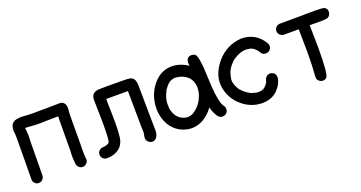

<svg xmlns="http://www.w3.org/2000/svg" viewBox="-36 -1049 2955 1572"><g transform="rotate(-20 1441.5 -263.5)"><path d="M109 10Q89 10 75 -4Q61 -18 61 -38Q61 -130 63 -223L64 -391L63 -435Q60 -444 60 -465Q60 -531 113 -543Q138 -548 162 -548L209 -545Q237 -543 260 -543Q292 -543 307 -544H366Q430 -546 494 -546Q515 -545 528.5 -530Q542 -515 542 -483Q542 -469 540 -454Q538 -439 538 -396Q538 -211 537 -152L536 -115Q536 -77 540 -39V-37Q540 -18 524.5 -4.5Q509 9 492 9Q472 9 458 -5.5Q444 -20 443 -39Q439 -74 439 -109Q439 -132 441 -156Q442 -213 442 -331Q442 -422 444 -448V-449L358 -448Q339 -448 321 -447L277 -446Q244 -446 211 -449Q184 -452 157 -452Q161 -419 162 -384L160 -327L159 -231Q157 -134 157 -38Q156 -18 142 -4Q128 10 109 10Z M1098 10Q1086 10 1074 3Q1049 -12 1049 -38Q1049 -51 1053 -68Q1056 -79 1056 -90L1054 -142L1051 -448H862V-412Q865 -319 865 -226Q865 -179 860 -128Q857 -76 828 -40Q783 10 702 10Q682 10 668 -4Q654 -18 654 -38Q654 -58 668 -71.5Q682 -85 702 -86Q716 -86 718 -88Q727 -89 735 -92Q737 -92 743 -95Q745 -95 750 -98.5Q755 -102 755.5 -103.5Q756 -105 758 -106Q761 -111 761 -113Q761 -115 762 -118Q769 -155 769 -261Q769 -292 768 -322L765 -476Q765 -543 841 -543L915 -544Q989 -544 1052 -543Q1083 -543 1103 -539Q1148 -530 1148 -460Q1151 -118 1153 -71Q1153 -36 1138.5 -13Q1124 10 1098 10Z M1320 -204Q1320 -207 1319 -208ZM1443 -80Q1461 -82 1478 -88Q1515 -106 1545 -143Q1546 -143 1546 -144Q1566 -169 1577 -196Q1594 -236 1594 -258Q1596 -267 1596 -285Q1595 -297 1593.5 -307.5Q1592 -318 1586 -336Q1586 -337 1585 -337Q1582 -345 1570 -363Q1567 -366 1565 -370Q1550 -384 1548 -385Q1538 -393 1519 -402Q1516 -403 1514 -405Q1483 -417 1448 -419Q1446 -418 1439 -418L1415 -411Q1402 -406 1387 -393Q1368 -373 1352 -351Q1331 -310 1324 -280Q1321 -260 1320 -258L1319 -232L1320 -206Q1320 -187 1331 -161Q1331 -159 1333 -155Q1347 -124 1371 -105Q1375 -103 1383 -97L1402 -88Q1420 -80 1443 -80ZM1594 -258 1595 -263V-259ZM1440 17Q1324 12 1260 -85Q1221 -154 1221 -230Q1221 -364 1312 -456Q1374 -516 1455 -516Q1527 -516 1596 -470L1593 -497Q1593 -511 1600 -525Q1610 -547 1640 -547Q1653 -547 1668 -540Q1698 -525 1704 -329Q1708 -161 1735 -87H1736L1745 -69Q1758 -56 1758 -33Q1758 -15 1744 -1Q1730 13 1707 13Q1689 13 1673 -3Q1643 -44 1631 -94Q1597 -45 1548 -14.5Q1499 16 1440 17Z M2053 21Q1974 21 1905 -25Q1809 -91 1785 -204Q1781 -228 1781 -252Q1781 -341 1857 -431Q1940 -525 2066 -535Q2196 -535 2261 -424Q2268 -412 2268 -400Q2268 -372 2243 -357Q2231 -351 2218 -351Q2190 -351 2177 -375L2165 -393V-394L2144 -415Q2138 -421 2122 -428Q2113 -434 2073 -437Q2025 -437 1967 -400Q1950 -390 1925 -360Q1924 -358 1922 -357Q1901 -330 1893 -307L1888 -293Q1880 -263 1880 -255Q1878 -251 1878 -240Q1878 -222 1890 -189L1891 -188Q1900 -167 1913 -149L1915 -148Q1943 -114 1992 -88Q1995 -88 1996 -87Q1997 -86 2036 -76L2049 -75L2078 -77L2096 -83Q2118 -95 2138 -126L2139 -130Q2143 -139 2146 -150Q2151 -169 2169 -179Q2180 -186 2193 -186Q2199 -186 2206 -184Q2241 -173 2241 -136Q2237 -82 2189 -32Q2138 21 2053 21Z M2581 18Q2563 18 2548 4.5Q2533 -9 2533 -28V-30Q2541 -138 2541 -246L2538 -445H2409Q2389 -446 2375 -460Q2361 -474 2361 -493Q2361 -513 2375 -527Q2389 -541 2409 -541L2612 -542L2633 -543Q2653 -543 2718 -543Q2783 -543 2797 -536Q2819 -524 2819 -496Q2819 -484 2811 -469Q2803 -454 2784 -449Q2755 -445 2725 -445L2634 -446L2637 -246Q2637 -22 2615 4Q2602 18 2581 18Z"/></g></svg>

Font: Bad Comic
Style: Regular
Weight: 400
Designer: GGBotNet
Foundry: f0n7
Version: 0.9